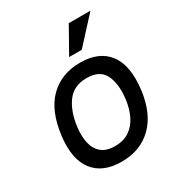

<svg xmlns="http://www.w3.org/2000/svg" viewBox="-171 -815 868 936"><g transform="rotate(-30 263.5 -347.0)"><path d="M355 -704H477L345 -560H274ZM50 -245Q66 -377 133 -443.5Q200 -510 306 -510Q412 -510 463 -443.5Q514 -377 498 -245Q482 -121 415 -55.5Q348 10 242 10Q136 10 85.5 -55.5Q35 -121 50 -245ZM252 -72Q301 -72 334 -95Q367 -118 385.5 -157Q404 -196 410 -245Q420 -326 395 -377.5Q370 -429 296 -429Q223 -429 185.5 -377.5Q148 -326 138 -245Q132 -196 140.5 -157Q149 -118 176 -95Q203 -72 252 -72Z"/></g></svg>

Font: Haskoy Medium
Style: Italic
Weight: 500
Designer: Ertekin Erdin
Foundry: Ertekin Erdin
Version: Version 2.000; ttfautohint (v1.8.4.7-5d5b)